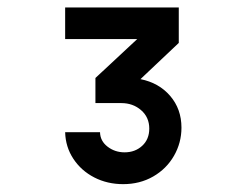

<svg xmlns="http://www.w3.org/2000/svg" viewBox="-20 -874 640 501"><path d="M305 -476.5Q332.5 -476.5 351 -493.5Q369.5 -510.5 369.5 -538.5Q369.5 -568 348.2 -586.5Q327 -605 296.5 -605H229V-670.5L338 -772H150V-854.5H446.5V-762L346.5 -667.5Q394.5 -658 424 -623.8Q453.5 -589.5 453.5 -541Q453.5 -501.5 434 -467.5Q414.5 -433.5 379.8 -413.5Q345 -393.5 301.5 -393.5Q260 -393.5 226 -411Q192 -428.5 171.5 -459.5Q151 -490.5 150 -529H241Q241.5 -506 260.8 -491.2Q280 -476.5 305 -476.5Z"/></svg>

Font: JuliaMono SemiBold
Style: Regular
Weight: 600
Monospace: yes
Designer: cormullion
Foundry: corm
Version: Version 0.055; ttfautohint (v1.8.4)